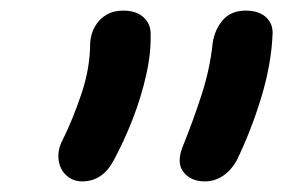

<svg xmlns="http://www.w3.org/2000/svg" viewBox="-20 -736 534 362"><path d="M366 -394Q340 -394 326 -411.5Q312 -429 325 -461Q343 -505 359.5 -555.5Q376 -606 381 -655Q385 -681 400.5 -698.5Q416 -716 443 -716Q467 -716 480.5 -704.5Q494 -693 494 -674Q492 -616 472.5 -552Q453 -488 426 -433Q416 -415 400.5 -404.5Q385 -394 366 -394ZM135 -394Q118 -394 105.5 -405Q93 -416 90.5 -434.5Q88 -453 98 -472Q117 -510 133.5 -559Q150 -608 150 -655Q151 -672 159 -686Q167 -700 180.5 -708Q194 -716 212 -716Q237 -716 250.5 -703.5Q264 -691 264 -673Q265 -636 255.5 -594Q246 -552 230 -511Q214 -470 194 -433Q173 -394 135 -394Z"/></svg>

Font: Shantell Sans Medium
Style: Italic
Weight: 500
Italic angle: -11°
Designer: Stephen Nixon, Anya Danilova, Shantell Martin
Foundry: Arrow Type
Version: Version 1.011;[c5ecc13dd]